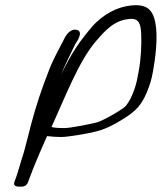

<svg xmlns="http://www.w3.org/2000/svg" viewBox="-20 -584 615 730"><path d="M344.1 -426.5C381.8 -470.6 415.7 -507.7 474 -512.1C511.4 -515.1 514.8 -487.5 516.8 -455.7C518.7 -414.4 516 -359 507 -311.3C502.2 -286 499.9 -269.1 490.1 -242C480.8 -216.4 472.6 -199.7 459.1 -182.1C450 -169.9 372.9 -125.7 350.4 -119.2C329.1 -113.3 248.4 -97 224.8 -97C213.5 -97 187.6 -97.4 175.8 -101.1C226.3 -211.6 279 -350.5 344.1 -426.5ZM40.7 91.5 34.9 107.5C27.3 128.4 54 125.4 56.8 125.4C57.4 125.4 79 129.2 86.1 109.5C107.5 50.8 132.8 -7.9 159 -66.5C174.2 -64.4 198.1 -63.1 212.1 -63.1C225.7 -63.1 247.4 -65.8 279.8 -71.1C353.5 -83.3 380.8 -91 437.9 -125.3C497.9 -160.8 521.3 -185 545.9 -252.5C556.6 -281.9 560 -302.5 564.3 -328.4C574.7 -391 581.7 -468.3 565.8 -516.5C557.6 -541.9 541.3 -567.1 488 -564C420.5 -559.7 370.2 -524.7 335.3 -488.5C285.7 -431.1 251.2 -383 211.7 -298.4C228.6 -342 250.1 -381.5 267.1 -418.1C267.8 -419.5 302.3 -464.6 270.6 -470.8C247.3 -475.3 232.3 -450.8 227.4 -442.8C209 -405.3 187.6 -370.2 168.5 -323C162.6 -306.6 155.2 -287 145.9 -263.4C120.6 -194.1 101.1 -125.5 85.9 -62.8C77.7 -33.6 72.8 -7.8 62.9 19.5L62.8 19.8L62.7 20.2C55.4 43.6 48.3 70.6 40.7 91.5Z"/></svg>

Font: Take Off
Style: Moose
Weight: 400
Foundry: Cannot Into Space Fonts
Version: Version 0.89